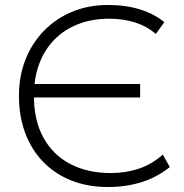

<svg xmlns="http://www.w3.org/2000/svg" viewBox="-20 -735 736 770"><path d="M413 15Q331.5 15 265.8 -11.2Q200 -37.5 153 -86Q106 -134.5 81 -201.8Q56 -269 56 -351Q56 -430 82.2 -496.2Q108.5 -562.5 156.5 -611.8Q204.5 -661 269.8 -688Q335 -715 413 -715Q485 -715 542.2 -697Q599.5 -679 639 -646L605 -599Q568.5 -630 521.5 -645Q474.5 -660 418 -660Q350 -660 294.2 -638.5Q238.5 -617 198.8 -576.8Q159 -536.5 137.5 -479.5Q116 -422.5 116 -351Q116 -252.5 154 -183.2Q192 -114 261.5 -77.5Q331 -41 425 -41Q483.5 -41 535.8 -58.2Q588 -75.5 633 -115L661 -65Q608 -23 546.2 -4Q484.5 15 413 15ZM105 -344V-398H542V-344Z"/></svg>

Font: Geologica Cursive Thin
Style: Regular
Weight: 250
Designer: Sindre Bremnes, Frode Helland
Foundry: Monokrom Skriftforlag AS
Version: Version 1.010;gftools[0.9.28]